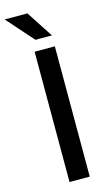

<svg xmlns="http://www.w3.org/2000/svg" viewBox="-162 -964 578 1012"><g transform="rotate(-15 127.0 -458.0)"><path d="M194.8 0H84.5V-710.9H194.8ZM194.8 -770.5H105L-23.9 -916H100.1Z"/></g></svg>

Font: Heebo Medium
Style: Regular
Weight: 500
Designer: Oded Ezer
Foundry: Ezer Type House
Version: Version 3.100